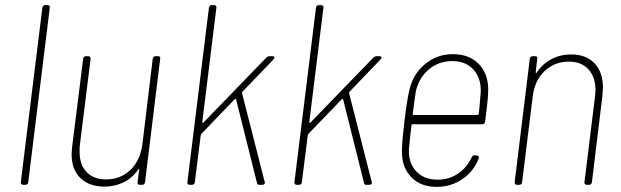

<svg xmlns="http://www.w3.org/2000/svg" viewBox="-20 -720 2420 748"><path d="M61 -10 145 -690Q147 -700 156 -700H165Q170 -700 172.5 -697Q175 -694 174 -690L90 -10Q90 -6 87 -3Q84 0 80 0H70Q61 0 61 -10Z M586 -501H596Q606 -501 604 -491L545 -10Q543 0 534 0H525Q520 0 517.5 -3Q515 -6 516 -10L522 -58Q523 -61 521 -61.5Q519 -62 518 -59Q496 -27 462 -10Q428 7 387 7Q328 7 293.5 -26Q259 -59 259 -120Q259 -128 261 -148L304 -491Q304 -495 307 -498Q310 -501 315 -501H324Q333 -501 333 -491L291 -154Q290 -145 290 -130Q290 -78 317.5 -49.5Q345 -21 393 -21Q450 -21 488.5 -58.5Q527 -96 535 -160L575 -491Q577 -501 586 -501Z M710 -10 794 -690Q796 -700 805 -700H814Q819 -700 821.5 -697Q824 -694 823 -690L768 -244Q768 -242 770 -241.5Q772 -241 773 -243L1017 -495Q1023 -501 1030 -501H1042Q1048 -501 1049 -497.5Q1050 -494 1046 -489L924 -362Q922 -359 923 -357L1011 -12L1012 -9Q1012 0 1002 0H990Q982 0 981 -8L900 -332Q900 -334 898 -334.5Q896 -335 894 -333L764 -198Q762 -194 762 -193L739 -10Q739 -6 736 -3Q733 0 728 0H719Q710 0 710 -10Z M1127 -10 1211 -690Q1213 -700 1222 -700H1231Q1236 -700 1238.5 -697Q1241 -694 1240 -690L1185 -244Q1185 -242 1187 -241.5Q1189 -241 1190 -243L1434 -495Q1440 -501 1447 -501H1459Q1465 -501 1466 -497.5Q1467 -494 1463 -489L1341 -362Q1339 -359 1340 -357L1428 -12L1429 -9Q1429 0 1419 0H1407Q1399 0 1398 -8L1317 -332Q1317 -334 1315 -334.5Q1313 -335 1311 -333L1181 -198Q1179 -194 1179 -193L1156 -10Q1156 -6 1153 -3Q1150 0 1145 0H1136Q1127 0 1127 -10Z M1818 -108Q1822 -116 1831 -115L1839 -114Q1848 -112 1845 -102Q1825 -52 1781 -22Q1737 8 1681 8Q1619 8 1582.5 -29.5Q1546 -67 1546 -127Q1545 -153 1553 -222L1556 -251Q1566 -333 1575 -370Q1589 -431 1635.5 -470Q1682 -509 1744 -509Q1808 -509 1845 -471Q1882 -433 1882 -371Q1882 -350 1878.5 -317.5Q1875 -285 1870 -246Q1868 -236 1859 -236H1587Q1583 -236 1583 -232Q1581 -208 1579 -199Q1578 -183 1576 -167.5Q1574 -152 1573 -138Q1571 -85 1601.5 -52.5Q1632 -20 1685 -20Q1730 -20 1765 -44Q1800 -68 1818 -108ZM1600 -364 1594 -323 1588 -276Q1588 -272 1592 -272H1840Q1844 -272 1845 -276L1848 -302L1853 -364Q1854 -417 1824 -449.5Q1794 -482 1742 -482Q1689 -482 1650.5 -449.5Q1612 -417 1600 -364Z M2329 -379Q2329 -370 2327 -348L2286 -10Q2284 0 2275 0H2265Q2261 0 2258.5 -3Q2256 -6 2257 -10L2298 -344Q2300 -360 2300 -368Q2300 -420 2272.5 -450Q2245 -480 2196 -480Q2140 -480 2101 -442.5Q2062 -405 2055 -341L2014 -10Q2014 -6 2011 -3Q2008 0 2003 0H1994Q1985 0 1985 -10L2044 -491Q2046 -501 2055 -501H2065Q2075 -501 2073 -491L2067 -439Q2067 -433 2071 -437Q2093 -471 2128 -489.5Q2163 -508 2205 -508Q2263 -508 2296 -473.5Q2329 -439 2329 -379Z"/></svg>

Font: Barlow Semi Condensed Thin
Style: Italic
Weight: 250
Width: 4
Italic angle: -7°
Designer: Jeremy Tribby
Foundry: Tribby Type
Version: Version 1.408